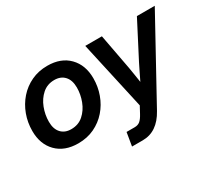

<svg xmlns="http://www.w3.org/2000/svg" viewBox="-135 -787 1394 1250"><g transform="rotate(-30 562.5 -161.5)"><path d="M247.1 11.7Q145 11.7 85.9 -48.3Q26.9 -108.4 26.9 -207.5Q26.9 -271.5 48.1 -329.1Q69.3 -386.7 108.6 -431.4Q147.9 -476.1 202.4 -501.7Q256.8 -527.3 322.8 -527.3Q425.3 -527.3 484.1 -466.8Q543 -406.2 543 -307.1Q543 -244.1 522.2 -186.8Q501.5 -129.4 462.4 -84.7Q423.3 -40 368.9 -14.2Q314.5 11.7 247.1 11.7ZM253.4 -91.3Q307.6 -91.3 344.7 -124.3Q381.8 -157.2 400.9 -207.3Q419.9 -257.3 419.9 -308.6Q419.9 -363.8 392.1 -394Q364.3 -424.3 316.4 -424.3Q263.2 -424.3 226.1 -391.6Q189 -358.9 169.7 -308.8Q150.4 -258.8 150.4 -205.6Q150.4 -151.4 178 -121.3Q205.6 -91.3 253.4 -91.3ZM538.6 204.1 555.2 104H616.2Q641.1 104 657.2 90.6Q673.3 77.1 689.5 46.9L716.3 -2.9L602.5 -515.6H727.5L777.8 -247.1Q782.7 -218.8 787.1 -190.2Q791.5 -161.6 795.9 -133.3Q809.6 -161.6 823.5 -190.2Q837.4 -218.8 851.6 -247.1L990.7 -515.6H1125L794.9 85Q729.5 204.1 619.1 204.1Z"/></g></svg>

Font: Inter Display SemiBold
Style: Italic
Weight: 600
Italic angle: -9.39999°
Designer: Rasmus Andersson
Foundry: rsms
Version: Version 4.000;git-a52131595